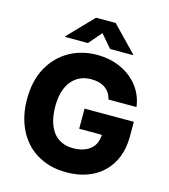

<svg xmlns="http://www.w3.org/2000/svg" viewBox="-136 -1063 1040 1181"><g transform="rotate(15 383.5 -473.0)"><path d="M47.2 -362.6Q47.2 -481.5 93.8 -565.3Q117.2 -607.6 149.1 -639.7Q181.1 -671.9 219.8 -693.5Q258.5 -715.2 302.7 -726.2Q346.9 -737.2 394.9 -737.2Q478 -737.2 547.2 -705.6Q581.3 -690 609.4 -667.8Q637.4 -645.6 658.4 -618.1Q679.3 -590.6 692.6 -558.2Q706 -525.9 710.2 -489.7H532.3Q520.6 -535.5 486.7 -559.3Q452.8 -583.1 398.4 -583.1Q319.6 -583.1 273.1 -525.9Q226.6 -468.8 226.6 -364.7Q226.6 -336.6 230.3 -309.3Q234 -282 242.4 -257.5Q250.7 -233 264 -212.2Q277.3 -191.4 296.5 -176.3Q315.7 -161.2 340.9 -152.7Q366.1 -144.2 398.4 -144.2Q434.3 -144.2 461.8 -153.1Q489.3 -161.9 508.5 -178.1Q527.7 -194.2 537.8 -217.5Q547.9 -240.8 548.7 -269.5H404.5V-397.7H718V-301.5Q718 -230.1 695.1 -172.6Q672.2 -115.1 630.1 -74.4Q588.1 -33.7 528.8 -11.9Q469.5 9.9 397 9.9Q315 9.9 250 -17.6Q185 -45.1 140.1 -94.5Q95.2 -143.8 71.2 -212.2Q47.2 -280.5 47.2 -362.6ZM328.1 -956.3H452.8L606.5 -797.2V-792.6H460.9L390.6 -875L320 -792.6H174.7V-797.2Z"/></g></svg>

Font: Inter P Extra Bold
Style: Regular
Weight: 800
Designer: Rasmus Andersson
Foundry: rsms
Version: Version 3.018;git-588b23468